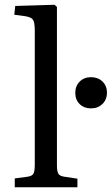

<svg xmlns="http://www.w3.org/2000/svg" viewBox="-20 -788 469 806"><path d="M42 -2V-39L95 -46Q115 -49 120.5 -59Q126 -69 126 -97V-660Q126 -694 118.5 -705Q111 -716 86 -720L40 -726L44 -763L209 -768L219 -759V-93Q219 -72 224 -60.5Q229 -49 251 -46L305 -38V-2ZM362 -333Q333 -333 314.5 -351Q296 -369 296 -398Q296 -427 314.5 -445.5Q333 -464 362 -464Q391 -464 410 -446Q429 -428 429 -399Q429 -370 410 -351.5Q391 -333 362 -333Z"/></svg>

Font: Literata 36pt
Style: Regular
Weight: 400
Designer: Latin by Veronika Burian and Jose Scaglione. Greek by Irene Vlachou. Cyrillic by Vera Evstafieva.
Foundry: TypeTogether
Version: Version 3.002